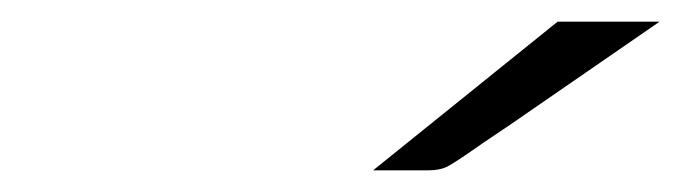

<svg xmlns="http://www.w3.org/2000/svg" viewBox="-20 -692 628 177"><path d="M324 -535 494 -672H588L472 -592Q452 -578 425 -560Q398 -541 391.5 -538Q385 -535 375 -535Q372 -535 370 -535Z"/></svg>

Font: Coval
Style: Book Italic
Weight: 350
Foundry: Context Ltd
Version: Version 001.000